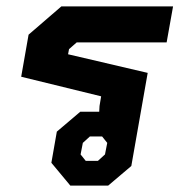

<svg xmlns="http://www.w3.org/2000/svg" viewBox="-20 -578 559 598"><path d="M140 -71 157 -168 230 -230H289L290 -248L295 -278L46 -339L69 -470L171 -558H519L499 -446H219L195 -425L192 -409L440 -351L389 -61L317 0H199ZM285 -77 307 -97 314 -133 298 -153H260L238 -133L231 -97L247 -77Z"/></svg>

Font: Chakra Petch
Style: Bold Italic
Weight: 700
Italic angle: -10°
Designer: Katatrad Aksorn Co.,Ltd.
Foundry: Cadson Demak Co.,Ltd.
Version: Version 1.000; ttfautohint (v1.6)